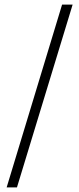

<svg xmlns="http://www.w3.org/2000/svg" viewBox="-20 -763 346 838"><path d="M9 55 251 -743H297L54 55Z"/></svg>

Font: Saira Semi Condensed ExtraLight
Style: Regular
Weight: 200
Width: 4
Designer: Hector Gatti with collaboration of the Omnibus-Type team
Foundry: Omnibus-Type
Version: Version 1.001; ttfautohint (v1.8)